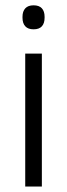

<svg xmlns="http://www.w3.org/2000/svg" viewBox="-20 -684 246 704"><path d="M133.5 0H72.5V-487.5H133.5ZM103 -576.5Q83 -576.5 72.8 -587.5Q62.5 -598.5 62.5 -619V-622.5Q62.5 -642.5 72.8 -653.5Q83 -664.5 103 -664.5Q123.5 -664.5 133.5 -653.5Q143.5 -642.5 143.5 -622.5V-619Q143.5 -598.5 133.5 -587.5Q123.5 -576.5 103 -576.5Z"/></svg>

Font: Anek Devanagari Medium Light
Style: Regular
Weight: 300
Version: Version 1.003